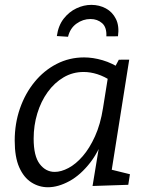

<svg xmlns="http://www.w3.org/2000/svg" viewBox="-20 -779 625 808"><path d="M181.9 9Q143.9 9 111.9 -11.5Q79.9 -32 60.9 -75Q41.9 -118 41.9 -187Q41.9 -259 63.9 -322.4Q85.9 -385.7 125.4 -434Q164.9 -482.4 218.3 -509.9Q271.6 -537.4 334 -537.4Q371.3 -537.4 411.9 -525.5Q452.4 -513.7 494.7 -485.7L460.3 -490.4L480 -527.7L523.8 -528L443.8 -23.7L416.7 -72.9L526.8 -45.8L519.8 -1.3L369.5 3.7L402.2 -194.9L425.3 -231.7Q402.3 -150.1 361 -96.4Q319.6 -42.7 272.1 -16.8Q224.6 9 181.9 9ZM210.1 -55.6Q237.4 -55.6 268.4 -72.1Q299.3 -88.5 328.1 -121.7Q356.9 -154.8 379.8 -205.4Q402.8 -256 413.5 -324.3L436.1 -465.6L449.8 -437.2Q418.9 -457.5 389.6 -466.8Q360.3 -476.1 332 -476.1Q286 -476.1 247.6 -453.5Q209.1 -430.8 180.8 -391.7Q152.5 -352.6 137.1 -302Q121.6 -251.3 121.6 -195.4Q121.6 -122.5 147 -89Q172.5 -55.6 210.1 -55.6ZM364.3 -758.5Q398 -758.5 425.7 -743.5Q453.4 -728.5 468 -698.9Q482.5 -669.4 476.5 -626.3L427.6 -626Q429.6 -664.3 409.6 -681.6Q389.6 -699 361 -699Q329 -699 302 -679.6Q275 -660.3 266.3 -624.3L219.2 -627.3Q225.5 -671.7 248.2 -700.6Q270.9 -729.5 301.8 -744Q332.6 -758.5 364.3 -758.5Z"/></svg>

Font: Bitter Thin
Style: Italic
Weight: 100
Italic angle: -9°
Designer: Sol Matas, and Bitter project Authors
Foundry: Sol Matas
Version: Version 2.002